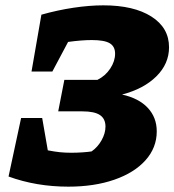

<svg xmlns="http://www.w3.org/2000/svg" viewBox="-20 -688 653 719"><path d="M12 -27 59 -246H138L159 -125Q185 -120 204.5 -118Q224 -116 247 -116Q268 -116 289.5 -117.5Q311 -119 323 -121Q346 -137 360.5 -163Q375 -189 375 -214Q375 -243 354.5 -257Q334 -271 288 -271H198L221 -389H345Q375 -404 393 -431.5Q411 -459 411 -487Q411 -514 391 -526Q371 -538 324 -538Q286 -538 235 -531L176 -420H98L135 -633Q195 -650 255 -659Q315 -668 367 -668Q481 -668 547 -626Q613 -584 613 -511Q613 -449 565.5 -402Q518 -355 437 -334Q500 -320 533.5 -284Q567 -248 567 -196Q567 -135 525 -88Q483 -41 408 -15Q333 11 236 11Q116 11 12 -27Z"/></svg>

Font: Piazzolla ExtraBold
Style: Italic
Weight: 800
Italic angle: -11.3°
Designer: Juan Pablo del Peral
Foundry: Huerta Tipografica
Version: Version 1.330